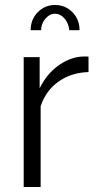

<svg xmlns="http://www.w3.org/2000/svg" viewBox="-20 -750 391 770"><path d="M145 -629H103Q103 -672 131.5 -701Q160 -730 201 -730Q242 -730 270.5 -701Q299 -672 299 -629H258Q255 -657 238.5 -676Q222 -695 201 -695Q179 -695 162 -675Q145 -655 145 -629ZM335 -461Q266 -459 215 -423Q164 -387 143 -324V0H75V-521H139V-396Q166 -451 210.5 -484.5Q255 -518 305 -523Q324 -524 335 -523Z"/></svg>

Font: Raleway-v4020
Style: Regular
Weight: 400
Designer: Matt McInerney, Pablo Impallari, Rodrigo Fuenzalida
Foundry: Matt McInerney, Pablo Impallari, Rodrigo Fuenzalida
Version: Version 4.020;PS 004.020;hotconv 1.0.88;makeotf.lib2.5.64775